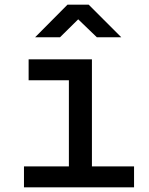

<svg xmlns="http://www.w3.org/2000/svg" viewBox="-20 -805 640 825"><path d="M83 0V-90H276V-460H103V-550H375V-90H556V0ZM131 -645 270 -785H361L501 -645H396L316 -722L238 -645Z"/></svg>

Font: JetBrains Mono NL Medium
Style: Regular
Weight: 500
Monospace: yes
Designer: Philipp Nurullin, Konstantin Bulenkov
Foundry: JetBrains
Version: Version 2.305; ttfautohint (v1.8.4.7-5d5b)